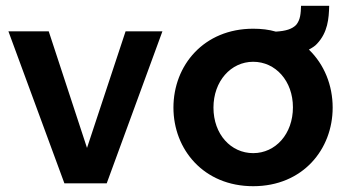

<svg xmlns="http://www.w3.org/2000/svg" viewBox="-20 -632 1196 662"><path d="M202 0H348L540 -524H413L280 -122L148 -524H9Z M1045 -461C1056 -467 1066 -473 1073 -481C1110 -520 1114 -568 1115 -612H1018C1017 -586 1016 -564 1001 -546C987 -532 966 -525 931 -523C907 -530 881 -533 853 -533C683 -533 578 -407 578 -261C578 -117 682 10 853 10C1024 10 1127 -117 1127 -261C1127 -338 1098 -410 1045 -461ZM853 -104C776 -104 716 -169 716 -261C716 -352 776 -419 853 -419C930 -419 990 -353 990 -262C990 -170 930 -104 853 -104Z"/></svg>

Font: FIGSv2-sans-serif
Style: Bold
Weight: 700
Designer: Matt McInerney, Pablo Impallari, Rodrigo Fuenzalida,Mirko Velimirovic
Foundry: Matt McInerney, Pablo Impallari, Rodrigo Fuenzalida
Version: Version 4.021;hotconv 1.0.109;makeotfexe 2.5.65596